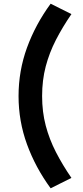

<svg xmlns="http://www.w3.org/2000/svg" viewBox="-20 -851 445 1035"><path d="M253 164Q171 52 125.5 -73Q80 -198 80 -333Q80 -469 125.5 -594Q171 -719 253 -831L365 -775Q317 -705 281.5 -636Q246 -567 226.5 -493Q207 -419 207 -333Q207 -248 226.5 -174Q246 -100 281.5 -31Q317 38 365 108Z"/></svg>

Font: Zen Kaku Gothic New Black
Style: Regular
Weight: 900
Designer: Yoshimichi Ohira
Foundry: Positype
Version: Version 1.001